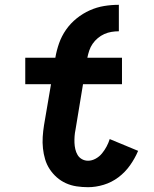

<svg xmlns="http://www.w3.org/2000/svg" viewBox="-20 -770 640 798"><path d="M346 8Q322 8 298.5 4.5Q275 1 254 -8.5Q233 -18 216 -33Q199 -48 186.5 -67Q174 -86 167.5 -108Q161 -130 158.5 -153.5Q156 -177 157.5 -201Q159 -225 163 -250L192 -420H85V-530H210Q215 -560 225.5 -590Q236 -620 254.5 -646.5Q273 -673 298.5 -693.5Q324 -714 353 -727Q382 -740 412.5 -745Q443 -750 474 -750V-640Q459 -640 443.5 -637.5Q428 -635 413.5 -628.5Q399 -622 386.5 -611.5Q374 -601 365 -588Q356 -575 351 -560Q346 -545 343 -530H487V-420H325L294 -232Q291 -218 290 -204Q289 -190 289.5 -176.5Q290 -163 293 -150Q296 -137 302.5 -126Q309 -115 320.5 -108.5Q332 -102 346 -102Q362 -102 377.5 -110.5Q393 -119 404 -132.5Q415 -146 423 -161Q431 -176 436 -192L554 -143Q541 -112 520.5 -83Q500 -54 472 -33Q444 -12 411 -2Q378 8 346 8Z"/></svg>

Font: Iosevka Curly XBdEx
Style: Italic
Weight: 800
Width: 7
Italic angle: -9°
Monospace: yes
Designer: Belleve Invis
Foundry: Belleve Invis
Version: Version 11.1.0; ttfautohint (v1.8.3)